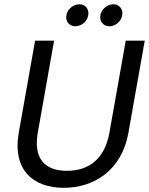

<svg xmlns="http://www.w3.org/2000/svg" viewBox="-20 -892 715 919"><path d="M69.9 -257.2C38.2 -76 141.3 7 285.4 7C428.7 7 563.1 -76 594.8 -257.2L672.8 -697.2H581.8L503.8 -257.2C481.4 -129.6 403.6 -74.4 300.5 -74.4C197.6 -74.4 138.5 -129.6 160.9 -257.2L238.9 -697.2H147.9ZM341.3 -766.2C372.9 -766.2 403.2 -794.6 403.2 -828.4C403.2 -853 385.2 -871.5 359.8 -871.5C326.5 -871.5 296.9 -842.5 296.9 -809.4C296.9 -784.8 315 -766.2 341.3 -766.2ZM504 -766.2C535.6 -766.2 565.9 -794.6 565.9 -828.7C565.9 -853 547.9 -871.5 522.5 -871.5C489.2 -871.5 459.6 -842.5 459.6 -809.4C459.6 -784.8 477.7 -766.2 504 -766.2Z"/></svg>

Font: Poppins Devanagari Thin
Style: Italic
Weight: 100
Italic angle: -10°
Designer: Ninad Kale (Devanagari), Jonny Pinhorn (Latin)
Foundry: Indian Type Foundry
Version: 4.005